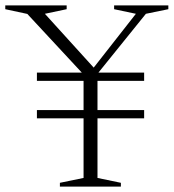

<svg xmlns="http://www.w3.org/2000/svg" viewBox="-48 -690 643 710"><path d="M485 -283V-252.5H312.5V-32L399 -14V0H173.5V-14L261 -32V-252.5H88.5V-283H261V-391H88.5V-421.5H254.5L53 -638.5L-28.5 -656V-670H198.5V-656L118 -639L298.5 -440L454.5 -639L374 -656V-670H574.5V-656L491.5 -639L316 -421.5H485V-391H312.5V-283Z"/></svg>

Font: Newsreader Text Light
Style: Regular
Weight: 300
Designer: Hugues Gentile
Foundry: Production Type
Version: Version 1.001